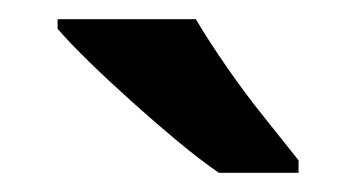

<svg xmlns="http://www.w3.org/2000/svg" viewBox="-20 -786 371 200"><path d="M184 -766Q197 -744 216 -716.5Q235 -689 255.5 -663.5Q276 -638 291 -619V-606H208Q189 -619 165.5 -638.5Q142 -658 117.5 -680Q93 -702 72.5 -722Q52 -742 40 -756V-766Z"/></svg>

Font: Noto Sans Devanagari SemiBold
Style: Regular
Weight: 600
Version: Version 2.003